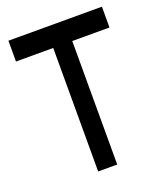

<svg xmlns="http://www.w3.org/2000/svg" viewBox="-125 -741 698 824"><g transform="rotate(-20 224.0 -329.5)"><path d="M438 -659V-564H268V0H181V-564H11V-659Z"/></g></svg>

Font: hexuhindi05
Style: Book
Weight: 400
Designer: Jelle Bosma - Monotype Design Team
Foundry: Monotype Imaging Inc.
Version: Version 2.003